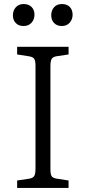

<svg xmlns="http://www.w3.org/2000/svg" viewBox="-20 -932 425 952"><path d="M65 0V-37L125 -46Q143 -49 149.5 -59Q156 -69 156 -97V-606Q156 -631 149.5 -640.5Q143 -650 123 -653L65 -662V-700H320V-662L260 -653Q242 -650 236 -639.5Q230 -629 230 -602V-93Q230 -68 236 -58.5Q242 -49 262 -46L320 -37V0ZM287 -803Q262 -803 248 -818Q234 -833 234 -856Q234 -880 248 -896Q262 -912 287 -912Q312 -912 326 -897.5Q340 -883 340 -859Q340 -836 325.5 -819.5Q311 -803 287 -803ZM97 -803Q72 -803 58 -818Q44 -833 44 -856Q44 -880 58.5 -896Q73 -912 97 -912Q122 -912 136.5 -897.5Q151 -883 151 -859Q151 -836 136.5 -819.5Q122 -803 97 -803Z"/></svg>

Font: Literata 12pt Light
Style: Regular
Weight: 300
Designer: Latin by Veronika Burian and Jose Scaglione. Greek by Irene Vlachou. Cyrillic by Vera Evstafieva.
Foundry: TypeTogether
Version: Version 3.002